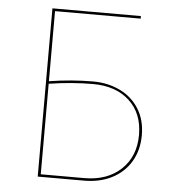

<svg xmlns="http://www.w3.org/2000/svg" viewBox="-49 -703 667 748"><g transform="rotate(5 284.0 -329.0)"><path d="M516 -196Q516 -138 490 -93.5Q464 -49 416.5 -24.5Q369 0 307 0H126V-658H472V-648H137V-374Q226 -388 309 -388Q367 -388 414.5 -365Q462 -342 489 -298.5Q516 -255 516 -196ZM505 -196Q505 -280 452 -329Q399 -378 309 -378Q226 -378 137 -364V-10H307Q397 -10 451 -61Q505 -112 505 -196Z"/></g></svg>

Font: Ysabeau Infant Hairline
Style: Regular
Weight: 100
Designer: Christian Thalmann (Catharsis Fonts)
Version: Version 0.003